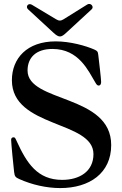

<svg xmlns="http://www.w3.org/2000/svg" viewBox="-20 -954 629 988"><path d="M289.8 13.8C441.1 13.8 552.2 -63.2 552.2 -207.7C552.2 -470.5 121.8 -424.4 121.8 -591.3C121.8 -657 164.8 -702.1 249.6 -702.1C386.7 -702.1 434.7 -588.4 471.6 -527.7C476.9 -518.5 481.2 -513.8 487.6 -513.8C497.9 -513.8 500.4 -524.5 500.4 -532.3C500.4 -547.2 490.8 -627.8 485.8 -670.5C483.7 -688.9 481.2 -691.8 465.2 -699.2C421.2 -718.4 341.3 -741.1 266.7 -741.1C117.9 -741.1 41.2 -652.7 41.2 -541.2C41.2 -294.7 460.9 -334.9 460.9 -160.9C460.9 -72.1 389.6 -28.4 299.7 -28.4C172.6 -28.4 117.5 -114.7 66.1 -227.3C58.6 -243.6 57.2 -247.5 49.7 -247.5C39.4 -247.5 37.3 -240.1 37.3 -233.7C37.3 -219.1 49.7 -91.6 52.6 -69.2C55.4 -44 61.1 -41.2 79.9 -32.3C143.8 -3.6 219.1 13.8 289.8 13.8ZM124.3 -906.2 253.6 -786.9C284.4 -758.2 294.7 -760.7 322.4 -786.9L451.7 -906.2C465.6 -918.7 447.4 -942.1 429 -930.8L307.2 -854.8C293.3 -846.2 283.4 -845.9 269.5 -854.4L143.8 -929.7C124.3 -940.7 110.1 -919 124.3 -906.2Z"/></svg>

Font: Margiela Serif Medium
Style: Regular
Weight: 500
Designer: Andreas Faust, Stefan Endress
Version: Version 1.002;FEAKit 1.0